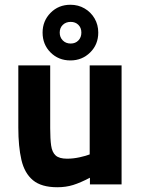

<svg xmlns="http://www.w3.org/2000/svg" viewBox="-20 -775 593 807"><path d="M221 12Q154 12 118.5 -17.5Q83 -47 70 -103Q57 -159 57 -238V-500H191V-236Q191 -191 195 -163Q199 -135 214 -121.5Q229 -108 262 -108Q288 -108 315 -114Q342 -120 357 -126V-500H491V0H358V-28Q318 -7 287.5 2.5Q257 12 221 12ZM276 -521Q226 -521 192.5 -554.5Q159 -588 159 -638Q159 -687 192.5 -721Q226 -755 276 -755Q309 -755 335.5 -739.5Q362 -724 377.5 -697.5Q393 -671 393 -638Q393 -588 359 -554.5Q325 -521 276 -521ZM277 -592Q297 -592 309.5 -605Q322 -618 322 -638Q322 -658 309.5 -670.5Q297 -683 277 -683Q257 -683 244 -670.5Q231 -658 231 -638Q231 -618 244 -605Q257 -592 277 -592Z"/></svg>

Font: Titillium Web SemiBold
Style: Regular
Weight: 600
Designer: Mohamed Gaber, Accademia di Belle Arti di Urbino
Foundry: Kief Type Foundry, Accademia di Belle Arti di Urbino
Version: Version 3.000; ttfautohint (v1.8.4)